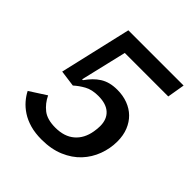

<svg xmlns="http://www.w3.org/2000/svg" viewBox="-191 -834 983 983"><g transform="rotate(45 300.0 -343.0)"><path d="M564 -603H249L190 -353H196Q211 -374 227 -390.5Q243 -407 262 -419Q281 -431 304 -437Q327 -443 356 -443Q397 -443 431.5 -430Q466 -417 490.5 -393Q515 -369 529 -334.5Q543 -300 543 -256Q543 -205 525 -156.5Q507 -108 472 -70.5Q437 -33 384 -10.5Q331 12 261 12Q214 12 177.5 1.5Q141 -9 113.5 -27Q86 -45 66.5 -67.5Q47 -90 35 -114L125 -172Q144 -132 176.5 -106.5Q209 -81 268 -81Q333 -81 372 -114.5Q411 -148 421 -207Q423 -221 424 -229Q425 -237 425 -249Q425 -298 395.5 -325Q366 -352 309 -352Q263 -352 232.5 -335Q202 -318 179 -297L90 -309L180 -698H580Z"/></g></svg>

Font: IBM Plex Mono Medium
Style: Italic
Weight: 500
Italic angle: -9°
Monospace: yes
Designer: Mike Abbink, Paul van der Laan, Pieter van Rosmalen
Foundry: Bold Monday
Version: Version 2.3